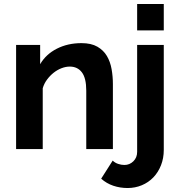

<svg xmlns="http://www.w3.org/2000/svg" viewBox="-20 -750 905 966"><path d="M622 196Q584 196 550 184.5Q516 173 489 149L547 58Q558 69 574 74.5Q590 80 606 80Q632 80 651 61.5Q670 43 670 14V-524H804V4Q804 46 790 81.5Q776 117 751.5 142.5Q727 168 693.5 182Q660 196 622 196ZM670 -597V-730H804V-597ZM548 0H414V-294Q414 -357 392 -386Q370 -415 331 -415Q311 -415 290 -407Q269 -399 250.5 -384.5Q232 -370 217 -350Q202 -330 195 -306V0H61V-524H182V-427Q211 -477 266 -505Q321 -533 390 -533Q439 -533 470 -515Q501 -497 518 -468Q535 -439 541.5 -402Q548 -365 548 -327Z"/></svg>

Font: Oxford Sans
Style: Bold
Weight: 700
Designer: Matt McInerney, Pablo Impallari, Rodrigo Fuenzalida
Foundry: Matt McInerney, Pablo Impallari, Rodrigo Fuenzalida
Version: Version 3.000g; ttfautohint (v1.5) -l 8 -r 28 -G 28 -x 14 -D